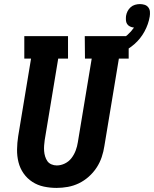

<svg xmlns="http://www.w3.org/2000/svg" viewBox="-20 -912 754 940"><path d="M257 8Q225 8 194.5 1.5Q164 -5 138.5 -21.5Q113 -38 95.5 -63Q78 -88 70.5 -118Q63 -148 63.5 -180.5Q64 -213 69 -245L132 -625H99V-735H313V-625H265L199 -227Q197 -213 196 -199.5Q195 -186 196 -172.5Q197 -159 201 -146Q205 -133 212 -123Q219 -113 231.5 -107.5Q244 -102 258 -102Q278 -102 297.5 -111.5Q317 -121 330 -138Q343 -155 350.5 -175Q358 -195 361 -215L429 -625H396L395 -735H610V-625H562L491 -197Q487 -170 478 -143Q469 -116 453 -91.5Q437 -67 414.5 -47Q392 -27 366 -14.5Q340 -2 312 3Q284 8 257 8ZM496 -625 479 -681Q501 -686 523 -694Q545 -702 565.5 -713.5Q586 -725 604 -741Q622 -757 636 -777Q625 -778 616 -782.5Q607 -787 602 -795Q597 -803 596.5 -813.5Q596 -824 597 -834Q599 -846 604.5 -857Q610 -868 619.5 -876.5Q629 -885 641 -888.5Q653 -892 665 -892Q677 -892 688 -888.5Q699 -885 706 -876Q713 -867 714 -855Q715 -843 713 -831Q707 -794 687.5 -758Q668 -722 637.5 -695.5Q607 -669 570 -652Q533 -635 496 -625Z"/></svg>

Font: Iosevka HT Extrabold Extended
Style: Italic
Weight: 800
Width: 7
Italic angle: -9°
Monospace: yes
Designer: Belleve Invis
Foundry: Belleve Invis
Version: Version 32.3.0; ttfautohint (v1.8.4)